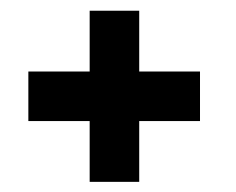

<svg xmlns="http://www.w3.org/2000/svg" viewBox="-20 -416 451 367"><path d="M246.1 -395.5V-279.3H362.3V-184.6H246.1V-68.4H151.4V-184.6H34.2V-279.3H151.4V-395.5Z"/></svg>

Font: Ponnala
Style: Regular
Weight: 400
Designer: Appaji Ambarisha Darbha
Version: Version 1.0.3